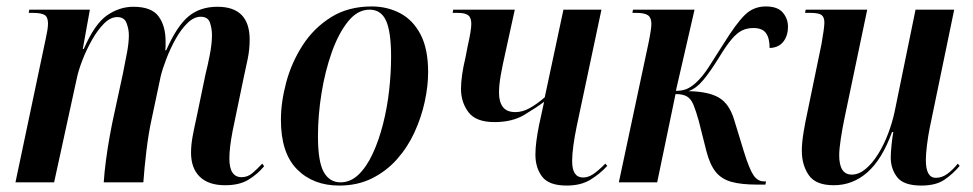

<svg xmlns="http://www.w3.org/2000/svg" viewBox="-20 -566 3020 596"><path d="M679 9Q627 9 600 -17.5Q573 -44 573 -92Q573 -116 578 -143Q583 -170 590 -201L618 -336Q624 -359 631 -394.5Q638 -430 638 -457Q638 -476 632 -495Q626 -514 603 -514Q582 -514 562 -494.5Q542 -475 525.5 -445.5Q509 -416 497 -385Q485 -354 479 -330L450 -193Q441 -152 434.5 -98Q428 -44 425 0H302Q304 -31 309 -69Q314 -107 321 -145.5Q328 -184 335 -215L361 -335Q369 -374 374.5 -404Q380 -434 380 -457Q380 -475 373 -494Q366 -513 344 -513Q323 -513 303 -493Q283 -473 265.5 -442Q248 -411 235.5 -378.5Q223 -346 218 -321L148 0H28L122 -446Q125 -459 127 -471.5Q129 -484 129 -493Q129 -513 118.5 -519.5Q108 -526 82 -526H69L71 -536H259L237 -414H240Q274 -492 312.5 -518.5Q351 -545 394 -545Q450 -545 472 -515.5Q494 -486 494 -438Q494 -432 494 -424.5Q494 -417 493 -410H496Q529 -485 565 -515Q601 -545 655 -545Q755 -545 755 -443Q755 -412 748.5 -381Q742 -350 736 -323L702 -159Q692 -107 692 -74Q692 -16 730 -16Q749 -16 764 -29Q779 -42 794 -58L800 -50Q779 -25 751 -8Q723 9 679 9Z M1033 10Q952 10 902 -40.5Q852 -91 852 -194Q852 -249 868.5 -310.5Q885 -372 919.5 -425.5Q954 -479 1007.5 -512.5Q1061 -546 1134 -546Q1182 -546 1222 -525Q1262 -504 1285.5 -459Q1309 -414 1309 -342Q1309 -299 1298.5 -250.5Q1288 -202 1267 -156Q1246 -110 1213 -72.5Q1180 -35 1135 -12.5Q1090 10 1033 10ZM1037 0Q1068 0 1093 -24Q1118 -48 1137 -89Q1156 -130 1169 -181Q1182 -232 1188 -286Q1194 -340 1194 -390Q1194 -467 1178.5 -501.5Q1163 -536 1127 -536Q1090 -536 1060.5 -499.5Q1031 -463 1010 -404Q989 -345 978 -276.5Q967 -208 967 -143Q967 -64 985 -32Q1003 0 1037 0Z M1739 10Q1684 10 1663 -17.5Q1642 -45 1642 -86Q1642 -105 1645 -128Q1648 -151 1653 -176L1669 -250Q1645 -232 1607.5 -209.5Q1570 -187 1515 -187Q1457 -187 1434 -218Q1411 -249 1411 -290Q1411 -309 1414.5 -334Q1418 -359 1425 -388L1432 -424Q1443 -472 1443 -492Q1443 -511 1433.5 -518.5Q1424 -526 1401 -526H1385L1387 -536H1578L1548 -399Q1540 -364 1534.5 -333Q1529 -302 1529 -278Q1529 -250 1541 -234Q1553 -218 1580 -218Q1602 -218 1624.5 -230.5Q1647 -243 1671 -264L1729 -536H1847L1770 -173Q1764 -144 1760 -115.5Q1756 -87 1756 -66Q1756 -15 1790 -15Q1805 -15 1820 -24.5Q1835 -34 1859 -58L1865 -51Q1842 -26 1812.5 -8Q1783 10 1739 10Z M2329 7Q2281 7 2250.5 -1.5Q2220 -10 2202 -32Q2184 -54 2173 -96L2149 -191Q2140 -223 2132.5 -241Q2125 -259 2112.5 -266.5Q2100 -274 2077 -274L2020 0H1901L1993 -432Q2002 -476 2002 -492Q2002 -511 1991.5 -518.5Q1981 -526 1955 -526H1943L1945 -536H2136L2078 -284Q2098 -284 2112 -290Q2126 -296 2140 -309Q2160 -327 2179.5 -357Q2199 -387 2226 -430Q2265 -493 2292 -519.5Q2319 -546 2357 -546Q2394 -546 2410 -527Q2426 -508 2426 -483Q2426 -455 2411.5 -436.5Q2397 -418 2369 -417Q2369 -448 2357.5 -463.5Q2346 -479 2319 -479Q2299 -479 2283.5 -471.5Q2268 -464 2251 -444Q2234 -424 2211 -386Q2185 -344 2163 -317.5Q2141 -291 2117 -283Q2179 -282 2211.5 -263Q2244 -244 2259 -194L2289 -96Q2306 -41 2319 -22Q2332 -3 2351 -3H2358L2356 7Z M2840 10Q2785 10 2765 -16Q2745 -42 2745 -77Q2745 -91 2747.5 -116Q2750 -141 2753 -156H2749Q2718 -71 2672.5 -31Q2627 9 2568 9Q2512 9 2490.5 -22.5Q2469 -54 2469 -98Q2469 -123 2474.5 -156Q2480 -189 2486 -216L2530 -429Q2534 -452 2536.5 -469.5Q2539 -487 2539 -496Q2539 -513 2530 -519.5Q2521 -526 2496 -526H2479L2481 -536H2672L2601 -197Q2595 -168 2590 -135.5Q2585 -103 2585 -84Q2585 -24 2624 -24Q2646 -24 2667 -41.5Q2688 -59 2706 -88Q2724 -117 2737 -151.5Q2750 -186 2757 -219L2822 -536H2942L2866 -169Q2861 -144 2857.5 -116Q2854 -88 2854 -69Q2854 -14 2885 -14Q2904 -14 2921 -26.5Q2938 -39 2953 -58L2959 -51Q2938 -26 2911.5 -8Q2885 10 2840 10Z"/></svg>

Font: Noto Serif Display Condensed SemiBold
Style: Italic
Weight: 600
Width: 3
Italic angle: -12°
Designer: Monotype Design Team
Foundry: Monotype Imaging Inc.
Version: Version 2.009